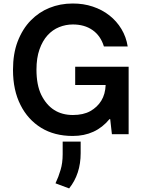

<svg xmlns="http://www.w3.org/2000/svg" viewBox="-20 -757 801 1083"><path d="M390.3 9.9Q286.9 9.9 212 -36.2Q137.1 -82.4 95.9 -164.4Q53.3 -247.9 53.3 -362.9Q53.3 -453.8 79.2 -522Q107.2 -594.8 153.9 -642Q200.6 -689.3 258.5 -712.4Q319.2 -737.2 389.6 -737.2Q450.3 -737.6 503.4 -719.8Q556.5 -702.1 597.3 -669.9Q638.1 -637.8 665 -593.2Q691.8 -548.7 700.3 -495H566.1Q547.6 -555.4 502.1 -587.2Q456.7 -619 391.3 -619Q350.9 -619 313.7 -604Q276.6 -589.1 248.2 -557.9Q219.8 -526.6 202.8 -478.5Q185.7 -430.4 185.7 -364.3Q185.7 -278.4 212.4 -222.7Q268.8 -108.3 391 -108.3Q449.9 -108.3 489 -130Q528.8 -152.3 551.3 -188.9Q573.9 -225.5 576 -277.7H404.1V-380.7H705.6V0H611.2L601.6 -85.2H597.7Q519.5 9.9 390.3 9.9ZM370 305.8 293 277Q310.4 240.4 321.7 201.3Q333.5 162.6 333.5 112.9V41.9H435V106.9Q435 224.4 370 305.8Z"/></svg>

Font: Linik Sans SemiBold
Style: Regular
Weight: 600
Designer: Fonts by Rasmus Andersson / Changes by Cristiano Sobral with parts from Marc Monis
Foundry: rsms
Version: Version 3.020; ttfautohint (v1.6)